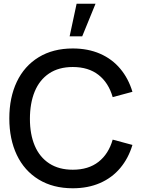

<svg xmlns="http://www.w3.org/2000/svg" viewBox="-20 -995 770 1030"><path d="M492.5 -975H391L353.5 -800H421ZM30 -360Q30 -471.5 70.2 -556.2Q110.5 -641 187.5 -688Q264.5 -735 370.5 -735Q452 -735 516.8 -706.8Q581.5 -678.5 625.2 -626.2Q669 -574 690.5 -502.5L584.5 -474Q562.5 -551 508.5 -593.2Q454.5 -635.5 370.5 -635.5Q295 -635.5 243.5 -601Q192 -566.5 166.2 -504Q140.5 -441.5 140.5 -357Q140.5 -274.5 166.5 -213.2Q192.5 -152 244.2 -118.2Q296 -84.5 370.5 -84.5Q454.5 -84.5 508.5 -126.8Q562.5 -169 584.5 -246L690.5 -217.5Q669 -146 625.2 -93.8Q581.5 -41.5 516.8 -13.2Q452 15 370.5 15Q264.5 15 187.5 -32Q110.5 -79 70.2 -163.8Q30 -248.5 30 -360Z"/></svg>

Font: Hauora SemiBold
Style: Regular
Weight: 600
Designer: Wayne Shih
Foundry: WCYS
Version: Version 1.001